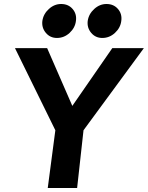

<svg xmlns="http://www.w3.org/2000/svg" viewBox="-20 -941 740 961"><path d="M219 0 257 -289 55 -700H216L342 -411L542 -700H700L398 -289L366 0ZM492 -751Q458 -751 436.5 -776.5Q415 -802 419 -836Q424 -871 451.5 -896Q479 -921 513 -921Q549 -921 570.5 -896Q592 -871 587 -836Q583 -802 555.5 -776.5Q528 -751 492 -751ZM265 -751Q231 -751 209.5 -776.5Q188 -802 192 -836Q197 -871 224.5 -896Q252 -921 286 -921Q322 -921 343.5 -896Q365 -871 360 -836Q356 -802 328.5 -776.5Q301 -751 265 -751Z"/></svg>

Font: Inclusive Sans
Style: Bold Italic
Weight: 700
Italic angle: -7°
Designer: Olivia King
Foundry: Olivia King
Version: Version 2.004